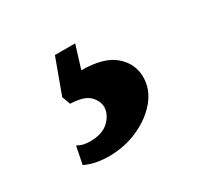

<svg xmlns="http://www.w3.org/2000/svg" viewBox="-67 -82 388 378"><g transform="rotate(-30 127.5 107.0)"><path d="M86 220Q72 220 58.5 217.5Q45 215 32 209L40 169Q47 173 54 174.5Q61 176 68 176Q97 176 111.5 161.5Q126 147 126 131Q126 117 114 105Q102 93 71 92L64 73L93 -6H139L123 46Q174 46 198 67Q222 88 222 118Q222 146 203 169Q184 192 153 206Q122 220 86 220Z"/></g></svg>

Font: Manuale
Style: Bold
Weight: 700
Version: Version 1.002